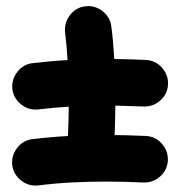

<svg xmlns="http://www.w3.org/2000/svg" viewBox="-20 -590 556 612"><path d="M19.5 -305.7Q16.1 -335.9 35.2 -360.6Q54.2 -385.3 84 -388.7Q112.3 -392.1 140.1 -394.5Q168 -397 195.3 -398.4Q192.9 -443.4 187.5 -486.3Q184.1 -516.6 202.9 -541.5Q221.7 -566.4 252 -569.8Q282.2 -573.7 306.9 -554.4Q331.5 -535.2 335 -504.9Q338.4 -478.5 340.6 -452.9Q342.8 -427.2 344.2 -401.9Q394 -401.4 444.8 -398.9Q475.6 -397.5 496.1 -374.5Q516.6 -351.6 515.6 -321.3Q514.2 -290.5 491.2 -270Q468.3 -249.5 438 -250.5Q392.1 -252.4 347.7 -253.4Q347.2 -198.7 344.7 -144Q343.3 -113.3 320.6 -93Q297.9 -72.8 267.6 -73.7Q236.8 -75.2 216.1 -97.9Q195.3 -120.6 196.3 -150.9Q198.7 -200.7 199.2 -250Q150.4 -247.1 102.5 -241.2Q72.3 -237.8 47.9 -256.8Q23.4 -275.9 19.5 -305.7ZM19 -63.5Q15.6 -93.8 34.7 -118.4Q53.7 -143.1 83.5 -146.5Q144 -153.8 201.7 -156.7Q259.3 -159.7 316.4 -159.7Q379.9 -159.7 444.3 -156.7Q475.1 -155.3 495.6 -132.3Q516.1 -109.4 515.1 -79.1Q513.7 -48.3 490.7 -27.8Q467.8 -7.3 437.5 -8.3Q376 -11.2 316.4 -11.2Q262.7 -11.2 210 -8.5Q157.2 -5.9 102.1 1Q71.8 4.4 47.4 -14.6Q22.9 -33.7 19 -63.5Z"/></svg>

Font: Mikhak-DS1-FD ExtraBold
Style: Regular
Weight: 800
Designer: Amin Abedi
Version: Version 3.2